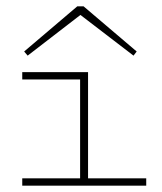

<svg xmlns="http://www.w3.org/2000/svg" viewBox="-20 -584 509 604"><path d="M50 0V-23H232V-334H50V-357H257V-23H440V0ZM67 -409 56 -422 223 -564H243L410 -422L400 -409L233 -537Z"/></svg>

Font: Padyakke Expanded One
Style: Regular
Weight: 400
Designer: James Puckett
Foundry: Dunwich Type Founders
Version: Version 1.500; ttfautohint (v1.8.4.7-5d5b)